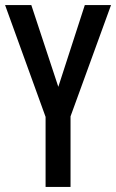

<svg xmlns="http://www.w3.org/2000/svg" viewBox="-20 -734 456 754"><path d="M209 -393 103 -714H0L159 -275V0H257V-277L416 -714H313Z"/></svg>

Font: Noto Sans Sinhala UI ExtraCondensed Medium
Style: Regular
Weight: 500
Width: 2
Designer: Jelle Bosma - Monotype Design Team
Foundry: Monotype Imaging Inc.
Version: Version 2.006